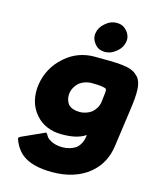

<svg xmlns="http://www.w3.org/2000/svg" viewBox="-151 -895 1054 1280"><g transform="rotate(15 376.5 -254.5)"><path d="M713 -481 706 -487C664 -535 572 -535 406 -535C332 -535 264 -509 212 -464L203 -456C145 -406 106 -335 95 -256C84 -178 103 -108 146 -58L153 -50C193 -5 254 22 328 22C391 22 448 14 493 -17L492 -4C487 30 473 55 454 73C426 95 387 104 359 104C304 104 270 87 248 65C245 61 240 53 237 47L228 37L67 110L55 120L56 123C65 153 78 176 94 196L101 205C157 268 249 282 334 282C434 282 524 255 589 200L598 192C648 148 682 86 693 9L730 -256C747 -375 747 -443 713 -481ZM351 -332C373 -349 403 -360 435 -360C493 -360 523 -356 536 -347C540 -340 540 -330 538 -315C537 -308 532 -264 531 -256C527 -226 513 -202 490 -181C468 -164 439 -153 406 -153C372 -153 346 -162 328 -180C314 -198 305 -225 309 -256C313 -286 329 -312 351 -332ZM420 -763 412 -756C391 -738 377 -714 373 -687C369 -660 378 -636 393 -618L399 -611C414 -593 437 -583 465 -583C493 -583 518 -593 539 -611L548 -618C569 -636 583 -660 587 -687C591 -714 582 -738 567 -756L560 -763C545 -781 522 -791 494 -791C466 -791 441 -781 420 -763Z"/></g></svg>

Font: Hussar Woodtype
Style: UltraObl
Weight: 900
Foundry: Cannot Into Space Fonts
Version: Version 1.07